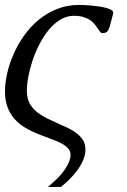

<svg xmlns="http://www.w3.org/2000/svg" viewBox="-20 -549 508 768"><path d="M275.4 -485.8Q247.1 -485.8 221.9 -470.7Q196.8 -455.6 176 -430.7Q155.3 -405.8 138.7 -374Q122.1 -342.3 110.8 -308.8Q99.6 -275.4 93.5 -243.4Q87.4 -211.4 87.4 -186.5Q87.4 -175.3 88.9 -166.5Q91.8 -144 103.3 -127.4Q114.7 -110.8 131.6 -97.9Q148.4 -85 169.2 -75Q189.9 -64.9 210.9 -55.7Q231.9 -46.4 252 -36.9Q272 -27.3 287.6 -15.1Q303.2 -2.9 312.5 12.5Q321.8 27.8 321.8 48.8Q321.8 71.3 312 93Q302.2 114.7 287.6 134.3Q272.9 153.8 255.9 170.4Q238.8 187 223.6 198.7H171.4Q218.8 160.6 240.5 127.2Q262.2 93.8 262.2 71.8Q262.2 54.7 251 43Q239.7 31.2 221.2 22.2Q202.6 13.2 179.2 4.9Q155.8 -3.4 131.1 -13.4Q106.4 -23.4 83 -36.9Q59.6 -50.3 41 -70.1Q22.5 -89.8 11.2 -117.4Q0 -145 0 -183.1Q0 -217.3 8.8 -256.1Q17.6 -294.9 34.7 -333.5Q51.8 -372.1 76.9 -407.5Q102.1 -442.9 135 -470Q168 -497.1 208.5 -513.2Q249 -529.3 296.4 -529.3Q303.7 -529.3 316.7 -528.8Q329.6 -528.3 344.7 -526.9Q359.9 -525.4 375.5 -523.2Q391.1 -521 403.8 -517.6Q416.5 -514.2 424.6 -509.5Q432.6 -504.9 432.6 -499Q432.6 -494.1 431.2 -489.3L420.9 -450.2Q416.5 -433.1 410.4 -424.8Q404.3 -416.5 389.6 -416.5Q384.3 -416.5 380.4 -421.6Q376.5 -426.8 371.3 -434.6Q366.2 -442.4 359.4 -451.2Q352.5 -460 341.6 -467.8Q330.6 -475.6 314.5 -480.7Q298.3 -485.8 275.4 -485.8Z"/></svg>

Font: Arian Grqi
Style: Italic
Weight: 400
Italic angle: -15°
Designer: Ruben Hakobyan (Tarumian)
Foundry: Ruben Hakobyan (Tarumian)
Version: Version 1.002